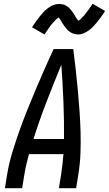

<svg xmlns="http://www.w3.org/2000/svg" viewBox="-20 -994 575 1014"><path d="M6 0 18 -74Q27 -130 44 -186Q61 -242 80.5 -297.5Q100 -353 122 -408Q144 -463 167 -517.5Q190 -572 214 -626.5Q238 -681 263 -735H367Q374 -681 380 -626.5Q386 -572 391 -517.5Q396 -463 400 -408Q404 -353 405.5 -297.5Q407 -242 405 -186Q403 -130 394 -74L382 0H291L303 -74Q307 -100 310 -127Q313 -154 315 -180H133Q126 -154 119.5 -127Q113 -100 109 -74L97 0ZM157 -260H318Q319 -359 315 -457Q311 -555 304 -652Q264 -555 226 -457Q188 -359 157 -260ZM215 -812 149 -850Q160 -867 171 -882Q182 -897 191.5 -909Q201 -921 210.5 -931Q220 -941 233 -951Q246 -961 261 -967Q276 -973 291 -973Q296 -973 301 -972.5Q306 -972 311 -971Q316 -970 320 -968.5Q324 -967 328 -964.5Q332 -962 336 -959.5Q340 -957 343.5 -954Q347 -951 349.5 -947.5Q352 -944 355.5 -940.5Q359 -937 361.5 -933Q364 -929 366.5 -925.5Q369 -922 371.5 -918.5Q374 -915 375.5 -911.5Q377 -908 380.5 -902.5Q384 -897 386.5 -893.5Q389 -890 392 -886.5Q395 -883 395 -882H391L395 -885Q399 -887 402 -889.5Q405 -892 408 -895Q411 -898 412.5 -900Q414 -902 416 -904Q418 -906 420 -908Q422 -910 424.5 -912.5Q427 -915 428.5 -917.5Q430 -920 432.5 -923Q435 -926 437 -929Q439 -932 442 -935.5Q445 -939 447.5 -942.5Q450 -946 452.5 -949.5Q455 -953 457.5 -957Q460 -961 463.5 -965.5Q467 -970 469 -974L535 -936Q524 -918 513 -903.5Q502 -889 492.5 -877Q483 -865 473.5 -855Q464 -845 451 -835Q438 -825 423 -818.5Q408 -812 393 -812Q388 -812 383 -813Q378 -814 373 -815Q368 -816 364 -817.5Q360 -819 356 -821.5Q352 -824 348 -826.5Q344 -829 340.5 -832Q337 -835 334.5 -838.5Q332 -842 328.5 -845.5Q325 -849 322.5 -852.5Q320 -856 317.5 -860Q315 -864 312.5 -867.5Q310 -871 308 -874.5Q306 -878 303 -883Q300 -888 297 -892Q294 -896 291.5 -899.5Q289 -903 289 -904H293Q293 -903 289 -901Q285 -899 282 -896.5Q279 -894 276 -891Q273 -888 271 -886Q269 -884 267.5 -882Q266 -880 264 -878Q262 -876 259.5 -873.5Q257 -871 255 -868.5Q253 -866 250.5 -863Q248 -860 246 -857Q244 -854 241.5 -850.5Q239 -847 236.5 -843.5Q234 -840 231.5 -836.5Q229 -833 226.5 -829Q224 -825 220.5 -820.5Q217 -816 215 -812Z"/></svg>

Font: Iosevka Term Curly Md Obl
Style: Regular
Weight: 500
Italic angle: -9°
Designer: Belleve Invis
Foundry: Belleve Invis
Version: Version 32.3.0